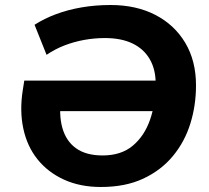

<svg xmlns="http://www.w3.org/2000/svg" viewBox="-20 -736 836 767"><path d="M383 11Q300 11 235.5 -18.5Q171 -48 129.5 -100Q88 -152 73 -223Q58 -294 71 -376L77 -414H648L629 -292H176L225 -353Q214 -279 229 -225.5Q244 -172 284 -143.5Q324 -115 390 -115Q464 -115 510.5 -154Q557 -193 579.5 -258Q602 -323 602 -401Q602 -459 578 -500Q554 -541 509 -562.5Q464 -584 399 -584Q357 -584 316 -576.5Q275 -569 237.5 -554.5Q200 -540 166 -517L118 -637Q157 -662 204 -679.5Q251 -697 306 -706.5Q361 -716 422 -716Q524 -716 600.5 -676.5Q677 -637 720 -565Q763 -493 763 -395Q763 -315 740.5 -242.5Q718 -170 671 -113Q624 -56 552.5 -22.5Q481 11 383 11Z"/></svg>

Font: Nunito Sans 12pt ExtraBold
Style: Italic
Weight: 800
Italic angle: -9°
Designer: Vernon Adams
Foundry: Vernon Adams
Version: Version 3.101;gftools[0.9.27]